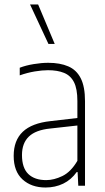

<svg xmlns="http://www.w3.org/2000/svg" viewBox="-20 -828 466 856"><path d="M183 8Q120 8 80.5 -28Q41 -64 41 -133Q41 -202 81.5 -240.5Q122 -279 205 -288L343 -304L348 -271L204 -255Q139 -248.5 108.5 -219Q78 -189.5 78 -137Q78 -79.5 106.2 -52.2Q134.5 -25 186 -25Q220.5 -25 258.2 -43.2Q296 -61.5 325 -111V-378Q325 -432 309.8 -461.8Q294.5 -491.5 265.2 -503.2Q236 -515 194 -515Q168 -515 135 -509.5Q102 -504 68 -492V-526Q95 -536.5 130 -542.2Q165 -548 195 -548Q247.5 -548 284.2 -532.2Q321 -516.5 340 -479Q359 -441.5 359 -377V0H329L326 -61H322Q297.5 -26.5 261.8 -9.2Q226 8 183 8ZM196 -632 114 -808H150L224 -632Z"/></svg>

Font: Encode Sans Condensed Thin
Style: Regular
Weight: 100
Width: 3
Designer: Multiple Designers
Foundry: Impallari Type
Version: Version 3.002